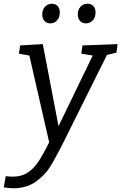

<svg xmlns="http://www.w3.org/2000/svg" viewBox="-73 -768 649 1027"><path d="M556 -532 550 -487 499 -474 262 2Q222 81 194.5 125Q167 169 118 204Q69 239 -2 239Q-23 239 -53 234L-42 174Q-35 175 -26 176Q-17 177 -5 177Q40 177 72.5 157Q105 137 131 98.5Q157 60 190 -7L84 -471L28 -481L35 -525L156 -532L240 -93L423 -471L362 -481L368 -525ZM153 -691Q153 -716 167.5 -732Q182 -748 205 -748Q224 -748 235.5 -735.5Q247 -723 247 -701Q247 -676 232.5 -659.5Q218 -643 196 -643Q176 -643 164.5 -656Q153 -669 153 -691ZM343 -691Q343 -716 357.5 -732Q372 -748 395 -748Q415 -748 426.5 -735.5Q438 -723 438 -701Q438 -676 423.5 -659.5Q409 -643 386 -643Q367 -643 355 -656Q343 -669 343 -691Z"/></svg>

Font: Bitter Pro
Style: Italic
Weight: 400
Italic angle: -9°
Designer: Sol Matas, and Bitter project Authors
Foundry: Sol Matas
Version: Version 1.010